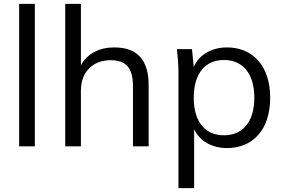

<svg xmlns="http://www.w3.org/2000/svg" viewBox="-20 -756 1463 992"><path d="M79 0H160V-736H79Z M317 0H398V-289C398 -382 458 -445 551 -445C632 -445 667 -404 667 -311V0H748V-316C748 -446 690 -511 570 -511C494 -511 432 -480 398 -419V-736H317Z M902 -386V216H983V-88C1012 -27 1075 9 1153 9C1289 9 1376 -89 1376 -251C1376 -413 1288 -511 1153 -511C1074 -511 1009 -474 981 -410L972 -502H894C898 -463 902 -423 902 -386ZM1137 -57C1042 -57 981 -124 981 -251C981 -379 1042 -446 1137 -446C1232 -446 1294 -379 1294 -251C1294 -124 1232 -57 1137 -57Z"/></svg>

Font: Poppy and Pepper
Style: Regular
Weight: 400
Designer: Thy Ha
Foundry: Thy Ha
Version: Version 0.001;Glyphs 3.2 (3227)